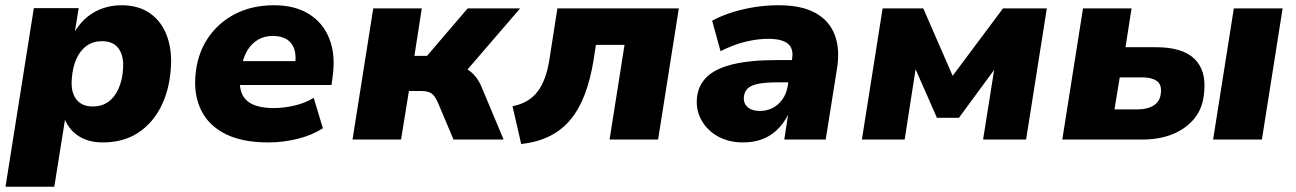

<svg xmlns="http://www.w3.org/2000/svg" viewBox="-20 -532 4940 732"><path d="M1 180 109 -501H280L266 -415H267Q289 -449 316 -470Q343 -491 375.5 -501.5Q408 -512 443 -512Q509 -512 553 -480.5Q597 -449 617 -393.5Q637 -338 631 -267Q625 -186 592.5 -123Q560 -60 504.5 -24.5Q449 11 372 11Q318 11 281 -12.5Q244 -36 227 -77H228L187 180ZM334 -126Q368 -126 392.5 -143.5Q417 -161 431.5 -193Q446 -225 449 -267Q453 -318 432.5 -346.5Q412 -375 369 -375Q335 -375 310.5 -357.5Q286 -340 271.5 -308Q257 -276 254 -234Q249 -183 270 -154.5Q291 -126 334 -126Z M1002 11Q905 11 841 -20.5Q777 -52 748 -109.5Q719 -167 725 -242Q731 -323 770.5 -383.5Q810 -444 875 -478Q940 -512 1025 -512Q1104 -512 1158 -478.5Q1212 -445 1236 -383.5Q1260 -322 1248 -239L1244 -208H870L884 -299H1118L1105 -285Q1110 -320 1102 -344.5Q1094 -369 1073.5 -382Q1053 -395 1020 -395Q988 -395 963.5 -380.5Q939 -366 923.5 -340.5Q908 -315 902 -281L897 -250Q890 -206 901.5 -177Q913 -148 943.5 -134Q974 -120 1023 -120Q1063 -120 1104.5 -130Q1146 -140 1176 -159L1211 -43Q1169 -16 1114 -2.5Q1059 11 1002 11Z M1324 0 1403 -500H1588L1560 -319H1608L1763 -500H1963L1739 -240L1716 -283Q1741 -280 1759.5 -269Q1778 -258 1792.5 -240.5Q1807 -223 1817 -198L1900 0H1709L1649 -142Q1642 -158 1634 -167.5Q1626 -177 1614.5 -181Q1603 -185 1587 -185H1539L1509 0Z M1967 17 1934 -127Q1965 -133 1989 -147Q2013 -161 2030 -183.5Q2047 -206 2058.5 -238.5Q2070 -271 2076 -314L2105 -500H2568L2489 0H2304L2361 -361H2252L2243 -303Q2231 -229 2209.5 -172.5Q2188 -116 2155.5 -76.5Q2123 -37 2076.5 -13.5Q2030 10 1967 17Z M2813 11Q2758 11 2717 -12Q2676 -35 2654.5 -73.5Q2633 -112 2637 -157Q2641 -206 2674.5 -238.5Q2708 -271 2774.5 -287Q2841 -303 2943 -303H3016L3003 -218H2943Q2901 -218 2873.5 -213Q2846 -208 2832 -196Q2818 -184 2816 -162Q2814 -138 2830.5 -123.5Q2847 -109 2877 -109Q2904 -109 2926 -120.5Q2948 -132 2963 -153Q2978 -174 2983 -203L3000 -309Q3006 -348 2983 -366Q2960 -384 2909 -384Q2868 -384 2822.5 -373Q2777 -362 2727 -337L2695 -453Q2730 -472 2771.5 -485Q2813 -498 2857.5 -505Q2902 -512 2949 -512Q3036 -512 3089 -482.5Q3142 -453 3162.5 -399Q3183 -345 3171 -270L3128 0H2970L2985 -97H2986Q2968 -61 2942 -36.5Q2916 -12 2884 -0.5Q2852 11 2813 11Z M3266 0 3345 -500H3500L3612 -243L3804 -500H3971L3892 0H3728L3773 -283H3783L3636 -83H3552L3464 -283H3473L3429 0Z M4030 0 4109 -500H4294L4271 -352H4387Q4488 -352 4533.5 -308Q4579 -264 4571 -183Q4567 -122 4535 -82Q4503 -42 4452 -21Q4401 0 4335 0ZM4229 -115H4317Q4356 -115 4380 -131Q4404 -147 4406 -180Q4409 -210 4390 -223.5Q4371 -237 4335 -237H4249ZM4605 0 4684 -500H4870L4791 0Z"/></svg>

Font: Nunito Sans 9pt Black
Style: Italic
Weight: 900
Italic angle: -9°
Version: Version 3.101;gftools[0.9.27]